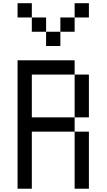

<svg xmlns="http://www.w3.org/2000/svg" viewBox="-20 -1148 648 1168"><path d="M434 -694.4H173.6V-434H434V-347.2H173.6V0H86.8V-781.2H434ZM434 -347.2H520.8V0H434ZM260.4 -954.9H173.6V-1041.7H260.4ZM347.2 -954.9V-1041.7H434V-954.9ZM434 -434V-694.4H520.8V-434ZM260.4 -868.1V-954.9H347.2V-868.1ZM86.8 -1041.7V-1128.5H173.6V-1041.7ZM434 -1041.7V-1128.5H520.8V-1041.7Z"/></svg>

Font: 8-bit Operator+
Style: Regular
Weight: 400
Designer: GrandChaos9000
Foundry: Grand Chaos Productions
Version: Version 1.2.0 - April 24, 2014